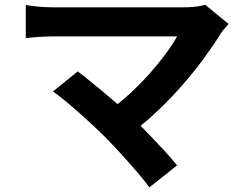

<svg xmlns="http://www.w3.org/2000/svg" viewBox="-20 -732 1040 817"><path d="M952.6 -630.2Q942.3 -618.4 933.6 -608.2Q924.8 -598 918.6 -588.4Q889.3 -540.5 848.2 -484.4Q807.1 -428.4 757.2 -371.2Q707.3 -313.9 651.6 -261.1Q596 -208.2 537.4 -165.4L437.7 -257.7Q487.6 -291.9 532.4 -333.3Q577.1 -374.7 615.5 -417.7Q653.9 -460.8 684.2 -501.7Q714.4 -542.5 733.7 -577.2Q714.4 -577.2 681 -577.2Q647.6 -577.2 604.2 -577.2Q560.9 -577.2 513.1 -577.2Q465.3 -577.2 417.5 -577.2Q369.6 -577.2 327.4 -577.2Q285.1 -577.2 253.4 -577.2Q221.6 -577.2 205 -577.2Q185.2 -577.2 162.5 -575.9Q139.7 -574.6 120 -573Q100.3 -571.3 89.7 -569.5V-710.5Q102.9 -708.7 123.4 -706Q144 -703.4 166 -702.1Q188 -700.8 205 -700.8Q218.5 -700.8 249.7 -700.8Q281 -700.8 323.8 -700.8Q366.6 -700.8 416.1 -700.8Q465.6 -700.8 516.2 -700.8Q566.9 -700.8 614 -700.8Q661 -700.8 698.7 -700.8Q736.4 -700.8 759.5 -700.8Q819.1 -700.8 853 -711.8ZM425.3 -150.8Q403 -173.1 374.7 -199.4Q346.4 -225.8 315.7 -253Q285 -280.1 256.5 -303.5Q228.1 -326.8 205.4 -342.7L310.5 -428Q330.8 -413.3 358.2 -391.1Q385.7 -368.9 416.9 -342.9Q448.1 -316.9 479.9 -289Q511.6 -261.1 540.5 -233.8Q573.6 -202.2 609.1 -165.3Q644.5 -128.3 677.2 -93.1Q709.8 -57.9 733.5 -28.4L615.8 65.3Q595.1 36.9 562.7 -0.8Q530.3 -38.5 494 -78.3Q457.8 -118.1 425.3 -150.8Z"/></svg>

Font: Noto Sans TC Thin
Style: Regular
Weight: 100
Designer: Ryoko NISHIZUKA 西塚涼子 (kana, bopomofo & ideographs); Paul D. Hunt (Latin, Greek & Cyrillic); Sandoll Communications 산돌커뮤니
Foundry: Adobe
Version: Version 2.004-H2;hotconv 1.0.118;makeotfexe 2.5.65603